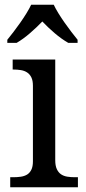

<svg xmlns="http://www.w3.org/2000/svg" viewBox="-20 -786 360 806"><path d="M36.1 -42Q52.7 -42 67.6 -44.2Q82.5 -46.4 93.8 -53.2Q105 -60.1 111.6 -73.5Q118.2 -86.9 118.2 -108.9V-425.8Q118.2 -447.8 111.6 -461.2Q105 -474.6 93.8 -481.9Q82.5 -489.3 67.6 -491.7Q52.7 -494.1 36.1 -494.1H33.2V-536.1H211.9V-113.8Q211.9 -90.3 218.5 -76.2Q225.1 -62 236.1 -54.4Q247.1 -46.9 262.2 -44.4Q277.3 -42 293.9 -42H307.1V0H22.9V-42ZM10.7 -619.1Q22.5 -633.3 36.6 -651.9Q50.8 -670.4 64.7 -690.2Q78.6 -710 90.8 -729.7Q103 -749.5 110.8 -766.1H205.6Q213.4 -749.5 225.6 -729.7Q237.8 -710 251.7 -690.2Q265.6 -670.4 279.8 -651.9Q293.9 -633.3 305.7 -619.1V-606H266.6Q237.8 -622.6 209 -647.2Q180.2 -671.9 157.7 -695.8Q134.8 -671.9 106.4 -647.2Q78.1 -622.6 49.8 -606H10.7Z"/></svg>

Font: Droid Serif
Style: Regular
Weight: 400
Version: Version 1.00 build 112